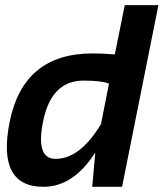

<svg xmlns="http://www.w3.org/2000/svg" viewBox="-20 -718 629 738"><path d="M398.9 -396.5Q369.6 -408.2 301.3 -408.2Q176.8 -408.2 145.5 -250.5Q116.7 -107.4 193.4 -107.4Q288.1 -107.4 368.2 -241.2ZM449.2 0H334.5L346.2 -131.8Q262.2 0 147 0Q-32.7 0 17.1 -249.5Q69.8 -512.7 335.9 -512.7Q375.5 -512.7 421.4 -508.8L459.5 -698.2H588.9Z"/></svg>

Font: Sansation
Style: Bold Italic
Weight: 700
Designer: Bernd Montag
Version: Version 1.301